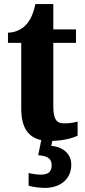

<svg xmlns="http://www.w3.org/2000/svg" viewBox="-20 -680 417 940"><path d="M200 240C275 240 329 197 329 126C329 73 288 39 231 34L236 10C298 8 341 -6 360 -16V-85C341 -79 318 -76 294 -76C253 -76 241 -101 241 -161V-470H352V-536H241V-660H153C144 -615 129 -584 113 -565C96 -544 65 -521 19 -520V-470H84V-148C84 -52 121 -7 182 6L167 80C205 83 233 91 233 130C233 164 212 175 179 175C164 175 140 172 120 167V229C140 236 182 240 200 240Z"/></svg>

Font: Noto Serif Condensed ExtraBold
Style: Regular
Weight: 800
Width: 3
Designer: Monotype Design Team
Foundry: Monotype Imaging Inc.
Version: Version 2.013